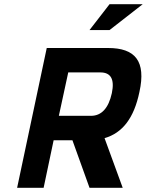

<svg xmlns="http://www.w3.org/2000/svg" viewBox="-20 -900 704 920"><path d="M498 -670H204L62 0H189L237 -228H327L409 0H568L481 -238C567 -263 622 -334 648 -459C681 -608 627 -670 498 -670ZM262 -345 307 -553H461C510 -553 530 -522 516 -454C500 -381 466 -345 416 -345ZM409 -756H505L664 -880H505Z"/></svg>

Font: LT Wave Mono Bold
Style: Italic
Weight: 700
Designer: Daniel Lyons
Version: Version 2.5 (Glyphs App)